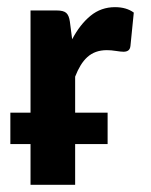

<svg xmlns="http://www.w3.org/2000/svg" viewBox="-20 -514 419 534"><path d="M64.9 -200.7V-484.9H137.7Q156.7 -484.9 164.3 -478Q171.9 -471.2 174.3 -454.1L180.7 -404.8Q202.6 -446.3 231.9 -470.2Q261.2 -494.1 299.8 -494.1Q331.5 -494.1 352.1 -479L342.8 -386.2Q341.8 -377.4 336.9 -373.8Q332 -370.1 323.7 -370.1Q316.4 -370.1 302.7 -372.3Q289.1 -374.5 277.3 -374.5Q260.3 -374.5 246.8 -369.6Q233.4 -364.7 222.9 -355.2Q212.4 -345.7 204.1 -332Q195.8 -318.4 189 -300.8V-200.7H279.3V-113.3H189V0H64.9V-113.3H8.8V-200.7Z"/></svg>

Font: Carlito
Style: Bold
Weight: 700
Designer: Lukasz Dziedzic
Foundry: tyPoland Lukasz Dziedzic
Version: Version 1.104